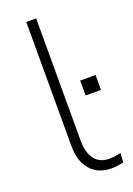

<svg xmlns="http://www.w3.org/2000/svg" viewBox="-139 -759 570 821"><g transform="rotate(-20 146.5 -348.5)"><path d="M223 8Q161 8 126.5 -31.5Q92 -71 92 -141V-705H137V-149Q137 -112 147.5 -86Q158 -60 178 -47Q198 -34 227 -34Q241 -34 253.5 -36Q266 -38 279 -41L276 1Q263 4 250 6Q237 8 223 8ZM223 -323V-391H293V-323Z"/></g></svg>

Font: Nunito Sans 10pt ExtraLight
Style: Regular
Weight: 250
Designer: Vernon Adams
Foundry: Vernon Adams
Version: Version 3.101;gftools[0.9.27]